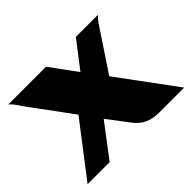

<svg xmlns="http://www.w3.org/2000/svg" viewBox="-105 -542 683 683"><g transform="rotate(-45 237.0 -200.0)"><path d="M-6 0 146 -198 28 -358Q21 -369 12.5 -381Q4 -393 -5 -400H185L258 -300L335 -400H445Q444 -397 439 -392.5Q434 -388 427 -378L320 -217L480 0H353Q322 0 299 -11Q276 -22 259 -45L199 -124L105 0Z"/></g></svg>

Font: Genos
Style: Bold
Weight: 700
Designer: Robert E. Leuschke
Foundry: Robert E. Leuschke
Version: Version 1.010